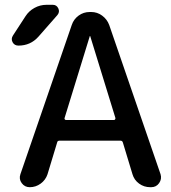

<svg xmlns="http://www.w3.org/2000/svg" viewBox="-20 -780 711 800"><path d="M455 -280Q458 -280 459.5 -282.5Q461 -285 461 -288L356 -629Q356 -630 355 -630Q354 -630 354 -629L249 -288Q248 -285 250 -282.5Q252 -280 255 -280ZM360 -730Q385 -730 405.5 -715Q426 -700 435 -676L649 -54Q655 -34 643 -17Q631 0 610 0H606Q580 0 559.5 -15Q539 -30 532 -54L492 -186Q490 -194 481 -194H229Q219 -194 218 -186L178 -54Q170 -30 149.5 -15Q129 0 104 0Q83 0 70.5 -17Q58 -34 65 -54L279 -676Q287 -700 307.5 -715Q328 -730 354 -730ZM57 -590Q40 -590 32.5 -604Q25 -618 34 -632L86 -712Q100 -734 123.5 -747Q147 -760 174 -760H200Q216 -760 223 -745Q230 -730 219 -717L140 -627Q107 -590 57 -590Z"/></svg>

Font: Rounded Mplus 1c Medium
Style: Regular
Weight: 500
Version: Version 1.059.20150529